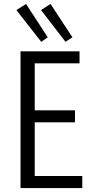

<svg xmlns="http://www.w3.org/2000/svg" viewBox="-20 -953 486 973"><path d="M84 0V-693H383V-632H156V-394H360V-333H156V-61H397V0ZM312 -741 188 -902 236 -933 347 -764ZM189 -741 63 -902 112 -933 222 -764Z"/></svg>

Font: Ubuntu Sans Condensed
Style: Regular
Weight: 400
Width: 3
Designer: Dalton Maag Ltd
Foundry: Dalton Maag Ltd
Version: Version 1.006; ttfautohint (v1.8.4.7-5d5b)